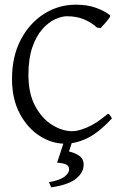

<svg xmlns="http://www.w3.org/2000/svg" viewBox="-20 -599 533 818"><path d="M457 -94.7Q399.9 -33.2 351.3 -10Q302.7 13.2 256.3 13.2Q201.2 13.2 149.4 -19.8Q97.7 -52.7 64.5 -114.5Q31.2 -176.3 31.2 -263.2Q31.2 -358.9 68.6 -429.9Q106 -501 167.7 -540Q229.5 -579.1 303.2 -579.1Q351.6 -579.1 388.4 -565.9Q425.3 -552.7 448.7 -534.2Q452.1 -531.7 444.6 -521Q437 -510.3 426 -498.3Q415 -486.3 408.2 -479L392.6 -481.9Q370.1 -502.9 338.1 -516.4Q306.2 -529.8 265.6 -529.8Q242.7 -529.8 214.4 -516.8Q186 -503.9 160.2 -474.6Q134.3 -445.3 117.7 -397.5Q101.1 -349.6 101.1 -279.8Q101.1 -200.2 130.1 -146.7Q159.2 -93.3 202.4 -66.7Q245.6 -40 288.6 -40Q313 -40 352.1 -56.6Q391.1 -73.2 440.4 -114.7Q445.3 -112.8 450.4 -105.5Q455.6 -98.1 457 -94.7ZM336.4 102.5Q336.4 135.7 304.2 162.1Q272 188.5 198.2 199.2L188.5 177.2Q235.4 168.9 254.9 153.6Q274.4 138.2 274.4 123.5Q274.4 108.4 262.7 102.3Q251 96.2 223.1 93.8Q223.1 93.8 226.1 85.2Q229 76.7 237.3 51.8Q245.6 26.9 261.7 -22.9L296.4 -22.5L273.9 46.4Q297.4 51.3 316.9 64.2Q336.4 77.1 336.4 102.5Z"/></svg>

Font: Dai Banna SIL Light
Style: Regular
Weight: 300
Designer: Victor Gaultney
Foundry: SIL International
Version: Version 4.000